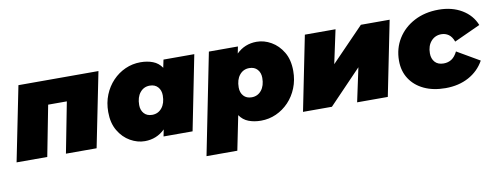

<svg xmlns="http://www.w3.org/2000/svg" viewBox="-64 -875 3588 1387"><g transform="rotate(-10 1730.0 -181.5)"><path d="M-2 0 108 -547H695L585 0H360L432 -371H295L223 0Z M938 10Q884 10 832 -19.5Q780 -49 746.5 -105.5Q713 -162 713 -243Q713 -311 736 -368Q759 -425 799.5 -467.5Q840 -510 892.5 -533.5Q945 -557 1004 -557Q1054 -557 1094.5 -541.5Q1135 -526 1160 -489L1172 -547H1398L1289 0H1076L1086 -50Q1025 10 938 10ZM1023 -168Q1067 -168 1094.5 -202Q1122 -236 1122 -293Q1122 -331 1100.5 -355Q1079 -379 1041 -379Q997 -379 969.5 -345Q942 -311 942 -254Q942 -216 963.5 -192Q985 -168 1023 -168Z M1790 10Q1740 10 1699.5 -5.5Q1659 -21 1634 -58L1583 194H1357L1505 -547H1718L1708 -497Q1769 -557 1856 -557Q1911 -557 1962.5 -527.5Q2014 -498 2047.5 -442Q2081 -386 2081 -304Q2081 -237 2058 -179.5Q2035 -122 1994.5 -79.5Q1954 -37 1901.5 -13.5Q1849 10 1790 10ZM1753 -168Q1797 -168 1824.5 -202Q1852 -236 1852 -293Q1852 -331 1830.5 -355Q1809 -379 1771 -379Q1727 -379 1699.5 -345Q1672 -311 1672 -254Q1672 -216 1693.5 -192Q1715 -168 1753 -168Z M2099 0 2209 -547H2434L2381 -300L2620 -547H2831L2721 0H2496L2549 -248L2311 0Z M3144 10Q3054 10 2987 -21.5Q2920 -53 2883 -110Q2846 -167 2846 -243Q2846 -333 2890 -404Q2934 -475 3012 -516Q3090 -557 3191 -557Q3289 -557 3361 -514Q3433 -471 3462 -397L3270 -309Q3256 -347 3232.5 -363Q3209 -379 3180 -379Q3134 -379 3104.5 -345.5Q3075 -312 3075 -257Q3075 -218 3097 -193Q3119 -168 3161 -168Q3194 -168 3219 -184Q3244 -200 3263 -238L3428 -142Q3388 -70 3314.5 -30Q3241 10 3144 10Z"/></g></svg>

Font: Montserrat Black
Style: Italic
Weight: 900
Italic angle: -11.3°
Designer: Julieta Ulanovsky
Foundry: Julieta Ulanovsky
Version: Version 9.000; ttfautohint (v1.8.4.7-5d5b)